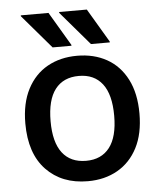

<svg xmlns="http://www.w3.org/2000/svg" viewBox="-54 -807 723 863"><g transform="rotate(-5 307.5 -375.5)"><path d="M50 -274Q50 -365 83 -428.5Q116 -492 174 -524.5Q232 -557 308 -557Q384 -557 442 -524.5Q500 -492 532.5 -428.5Q565 -365 565 -274Q565 -183 532.5 -120Q500 -57 442 -24Q384 9 308 9Q191 9 120.5 -64.5Q50 -138 50 -274ZM164 -274Q164 -179 201 -131Q238 -83 308 -83Q377 -83 414 -131Q451 -179 451 -274Q451 -370 414 -418Q377 -466 308 -466Q238 -466 201 -418Q164 -370 164 -274ZM202 -604 72 -756V-760H197L287 -608V-604ZM375 -604 245 -756V-760H370L460 -608V-604Z"/></g></svg>

Font: Kufam Medium
Style: Regular
Weight: 500
Designer: Wael Morcos, Artur Schmal
Foundry: Original Type
Version: Version 1.300; ttfautohint (v1.8.3)